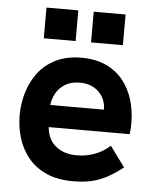

<svg xmlns="http://www.w3.org/2000/svg" viewBox="-51 -741 644 795"><g transform="rotate(5 270.5 -343.5)"><path d="M281.2 9.8Q217.2 9.8 171 -10.9Q124.8 -31.6 95.4 -67.5Q66 -103.4 52.1 -148.9Q38.2 -194.4 38.2 -243.6Q38.2 -291.6 51.9 -337.8Q65.6 -384 93.7 -421.2Q121.8 -458.4 166.5 -480.6Q211.2 -502.8 273.2 -502.8Q330.8 -502.8 373.8 -483.3Q416.8 -463.8 445.1 -429.2Q473.4 -394.6 487.6 -349Q501.8 -303.4 501.8 -251.2Q501.8 -243.6 501.3 -231.2Q500.8 -218.8 498.8 -204.8H162.4Q167.2 -152 201.7 -125.2Q236.2 -98.4 287.6 -98.4Q326.4 -98.4 362 -111.5Q397.6 -124.6 425.6 -150.2L487.6 -65.8Q453.4 -38.6 422.2 -21.9Q391 -5.2 357.5 2.3Q324 9.8 281.2 9.8ZM379.4 -267Q381.4 -275 382.5 -283Q383.6 -291 383.6 -298.4Q383.6 -319.4 376 -337.7Q368.4 -356 354.3 -369.8Q340.2 -383.6 320.4 -391.5Q300.6 -399.4 275.8 -399.4Q238.8 -399.4 214.1 -384.2Q189.4 -369 176.6 -345.6Q163.8 -322.2 160.8 -296.6H420.6ZM306.4 -569.4V-697H438.8V-569.4ZM110 -569.4V-697H242.4V-569.4Z"/></g></svg>

Font: Hanken Grotesk
Style: Regular
Weight: 400
Designer: Alfredo Marco Pradil
Foundry: Hanken Design Co.
Version: Version 3.013